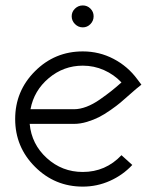

<svg xmlns="http://www.w3.org/2000/svg" viewBox="-20 -672 575 710"><path d="M257.3 -640.1Q269.5 -651.9 286.1 -651.9Q302.7 -651.9 314.5 -640.1Q326.2 -628.4 326.2 -611.8Q326.2 -595.2 314.5 -583Q302.7 -570.8 286.1 -570.8Q269.5 -570.8 257.3 -583Q245.1 -595.2 245.1 -611.8Q245.1 -628.4 257.3 -640.1ZM253.9 -268.1Q275.4 -268.1 299.8 -277.3Q324.2 -286.6 349.4 -304.2Q374.5 -321.8 391.1 -335Q407.7 -348.1 429.2 -367.2Q401.4 -396.5 364.5 -412.8Q327.6 -429.2 286.1 -429.2Q215.3 -429.2 160.4 -383.1Q105.5 -336.9 92.8 -268.1ZM89.8 -213.9Q96.7 -138.7 153.1 -87.4Q209.5 -36.1 286.1 -36.1Q370.6 -36.1 429.2 -98.1L469.2 -62Q434.1 -24.4 386.5 -3.2Q338.9 18.1 286.1 18.1Q182.6 18.1 109.4 -55.2Q36.1 -128.4 36.1 -231.9Q36.1 -335.4 109.4 -408.7Q182.6 -481.9 286.1 -481.9Q347.2 -481.9 399.9 -454.3Q452.6 -426.8 487.8 -378.9L502.9 -358.9L482.9 -342.8Q478 -338.9 458.3 -321.3Q438.5 -303.7 425.5 -292.7Q412.6 -281.7 388.9 -265.1Q365.2 -248.5 345.9 -238.8Q326.7 -229 301.8 -221.4Q276.9 -213.9 253.9 -213.9Z"/></svg>

Font: Rawengulk
Style: Demibold
Weight: 600
Version: Version 0.92